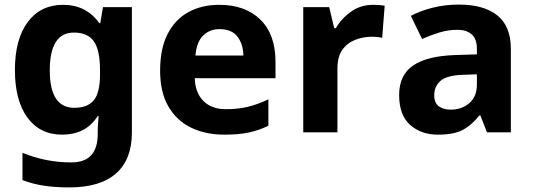

<svg xmlns="http://www.w3.org/2000/svg" viewBox="-20 -577 2322 837"><path d="M255 -556Q356 -556 413 -476H417L429 -546H555V1Q555 118 486 179Q417 240 282 240Q224 240 174.5 233Q125 226 78 208V89Q179 131 291 131Q406 131 406 7V-4Q406 -21 407.5 -39Q409 -57 410 -71H406Q378 -28 339 -9Q300 10 251 10Q154 10 99.5 -64.5Q45 -139 45 -272Q45 -406 101 -481Q157 -556 255 -556ZM302 -435Q197 -435 197 -270Q197 -107 304 -107Q361 -107 388.5 -139.5Q416 -172 416 -253V-271Q416 -359 389 -397Q362 -435 302 -435Z M936 -556Q1049 -556 1115 -491.5Q1181 -427 1181 -308V-236H829Q831 -173 866.5 -137Q902 -101 965 -101Q1018 -101 1061 -111.5Q1104 -122 1150 -144V-29Q1110 -9 1065.5 0.5Q1021 10 958 10Q876 10 813 -20.5Q750 -51 714 -113Q678 -175 678 -269Q678 -365 710.5 -428.5Q743 -492 801 -524Q859 -556 936 -556ZM937 -450Q894 -450 865.5 -422Q837 -394 832 -335H1041Q1040 -385 1015 -417.5Q990 -450 937 -450Z M1607 -556Q1618 -556 1633 -555Q1648 -554 1657 -552L1646 -412Q1639 -414 1625.5 -415.5Q1612 -417 1602 -417Q1564 -417 1529 -403.5Q1494 -390 1472.5 -360Q1451 -330 1451 -278V0H1302V-546H1415L1437 -454H1444Q1468 -496 1510 -526Q1552 -556 1607 -556Z M1980 -557Q2090 -557 2148.5 -509.5Q2207 -462 2207 -364V0H2103L2074 -74H2070Q2035 -30 1996 -10Q1957 10 1889 10Q1816 10 1768 -32.5Q1720 -75 1720 -163Q1720 -250 1781 -291.5Q1842 -333 1964 -337L2059 -340V-364Q2059 -407 2036.5 -427Q2014 -447 1974 -447Q1934 -447 1896 -435.5Q1858 -424 1820 -407L1771 -508Q1815 -531 1868.5 -544Q1922 -557 1980 -557ZM2001 -251Q1929 -249 1901 -225Q1873 -201 1873 -162Q1873 -128 1893 -113.5Q1913 -99 1945 -99Q1993 -99 2026 -127.5Q2059 -156 2059 -208V-253Z"/></svg>

Font: Noto Sans Vithkuqi
Style: Bold
Weight: 700
Version: Version 1.001; ttfautohint (v1.8.4.7-5d5b)